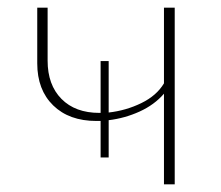

<svg xmlns="http://www.w3.org/2000/svg" viewBox="-20 -480 576 500"><path d="M435 -460V0H407V-236Q382 -207 343.5 -189.5Q305 -172 263 -167V-70H242V-165H231Q160 -165 118.5 -205.5Q77 -246 77 -315V-460H104V-322Q104 -259 140 -222.5Q176 -186 239 -186H242V-321H263V-187Q308 -192 348 -211.5Q388 -231 407 -263V-460Z"/></svg>

Font: Ysabeau SC Extralight
Style: Regular
Weight: 200
Designer: Christian Thalmann (Catharsis Fonts)
Version: Version 0.003